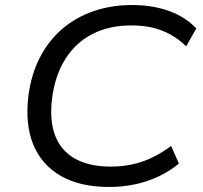

<svg xmlns="http://www.w3.org/2000/svg" viewBox="-20 -734 805 763"><path d="M413 9Q299 9 222.5 -34.5Q146 -78 112.5 -159Q79 -240 93 -354Q104 -438 138 -504.5Q172 -571 225.5 -617.5Q279 -664 350 -689Q421 -714 505 -714Q587 -714 652.5 -690Q718 -666 760 -621L720 -550Q675 -593 622.5 -613Q570 -633 502 -633Q414 -633 347.5 -599Q281 -565 240 -500Q199 -435 187 -344Q176 -255 199.5 -194.5Q223 -134 279 -103Q335 -72 420 -72Q487 -72 544.5 -91.5Q602 -111 660 -154L691 -84Q655 -54 610.5 -33Q566 -12 516.5 -1.5Q467 9 413 9Z"/></svg>

Font: Nunito Sans 10pt SemiExpanded
Style: Italic
Weight: 400
Width: 6
Italic angle: -9°
Designer: Vernon Adams
Foundry: Vernon Adams
Version: Version 3.101;gftools[0.9.27]